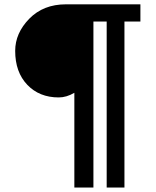

<svg xmlns="http://www.w3.org/2000/svg" viewBox="-20 -752 708 870"><path d="M543.9 97.7H463.4V-654.3H403.3V97.7H316.9V-331.5Q281.2 -310.5 246.1 -310.5Q158.2 -310.5 103.5 -367.9Q48.8 -425.3 48.8 -521.5Q48.8 -601.6 112.5 -667Q176.3 -732.4 278.8 -732.4H616.2V-654.3H543.9Z"/></svg>

Font: Cadman
Style: Bold
Weight: 700
Designer: Paul James MIller
Foundry: High-Logic / Made with FontCreator
Version: Version 2.114;March 28, 2021;FontCreator 13.0.0.2683 64-bit